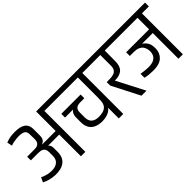

<svg xmlns="http://www.w3.org/2000/svg" viewBox="63 -1697 2546 2546"><g transform="rotate(-45 1335.5 -424.5)"><path d="M67 -819Q117 -838 156.5 -843.5Q196 -849 242 -849Q289 -849 325.5 -840.5Q362 -832 387.5 -814Q413 -796 426 -767.5Q439 -739 439 -698V-581Q439 -535 422.5 -511Q406 -487 378 -478V-474H629V-840H842V-768H712V0H629V-407Q611 -407 585.5 -407Q560 -407 531 -407Q502 -407 474.5 -407Q447 -407 425 -407L424 -403Q443 -388 447.5 -369Q452 -350 452 -325V-261Q452 -205 434 -166.5Q416 -128 384.5 -105Q353 -82 310.5 -72Q268 -62 218 -63Q157 -66 113.5 -78Q70 -90 28 -111L59 -177Q106 -154 144.5 -145.5Q183 -137 218 -137Q270 -137 303.5 -153Q337 -169 353.5 -198Q370 -227 370 -267V-339Q370 -370 359.5 -389Q349 -408 332 -417Q315 -426 296 -428.5Q277 -431 259 -431H121V-500H259Q296 -500 316 -511Q336 -522 344.5 -538Q353 -554 355 -570.5Q357 -587 357 -598L355 -690Q354 -737 323.5 -754.5Q293 -772 235 -772Q217 -772 190 -769.5Q163 -767 134.5 -761.5Q106 -756 82 -746Z M1162 -126Q1087 -126 1039 -150.5Q991 -175 969 -218.5Q947 -262 947 -320V-408Q947 -444 958.5 -470Q970 -496 990 -508V-512H843V-582H1205V-512H1130Q1078 -512 1053.5 -490.5Q1029 -469 1029 -424V-326Q1029 -290 1043.5 -261Q1058 -232 1090.5 -216Q1123 -200 1173 -201Q1234 -202 1268 -218.5Q1302 -235 1317 -261Q1332 -287 1335.5 -319Q1339 -351 1339 -384V-768H770V-840H1553V-768H1423V0H1339V-198H1336Q1323 -176 1295 -159.5Q1267 -143 1232 -134.5Q1197 -126 1162 -126Z M1765 0 1567 -387 1566 -453Q1601 -453 1635.5 -454.5Q1670 -456 1698 -465.5Q1726 -475 1743 -499Q1760 -523 1760 -568V-768H1481V-840H1964V-768H1844L1843 -571Q1843 -526 1832.5 -492.5Q1822 -459 1799.5 -436.5Q1777 -414 1742 -402.5Q1707 -391 1657 -391L1859 0Z M2341 -306Q2338 -223 2282.5 -173.5Q2227 -124 2119 -124Q2076 -124 2039 -127.5Q2002 -131 1961 -140V-214Q1999 -208 2034.5 -204.5Q2070 -201 2087 -201Q2153 -199 2191.5 -216.5Q2230 -234 2246.5 -265.5Q2263 -297 2263 -335Q2263 -358 2256.5 -383.5Q2250 -409 2233.5 -431.5Q2217 -454 2185 -468Q2153 -482 2101 -482H2028V-551H2458V-768H1892V-840H2671V-768H2541V0H2458V-482H2261V-479Q2296 -457 2319.5 -417.5Q2343 -378 2341 -306Z"/></g></svg>

Font: Matangi Medium
Style: Regular
Weight: 500
Designer: Prashant Pant
Foundry: The Graphic Ant
Version: Version 3.002